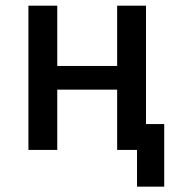

<svg xmlns="http://www.w3.org/2000/svg" viewBox="-20 -538 626 689"><path d="M82 0V-517.6H185.5V-301.3H400.4V-517.6H503.9V-92.8H569.3V131.8H471.7V0H400.4V-216.3H185.5V0Z"/></svg>

Font: Caskaydia Cove
Style: Regular
Weight: 400
Monospace: yes
Designer: Aaron Bell
Foundry: Saja Typeworks
Version: Version 4.300; ttfautohint (v1.8.3)